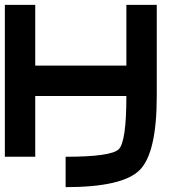

<svg xmlns="http://www.w3.org/2000/svg" viewBox="-20 -645 790 790"><path d="M125 -375H500V-625H625V-250Q625 -15.6 554.7 54.7Q484.4 125 250 125V0Q437.5 0 468.8 -31.2Q500 -62.5 500 -250H125V0H0V-625H125Z"/></svg>

Font: CraftyPE
Style: Regular
Weight: 400
Designer: Erek Butcher
Foundry: Haunted Coop
Version: Version 0.018;April 4, 2024;FontCreator 15.0.0.2962 64-bit